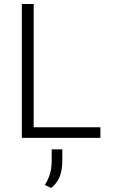

<svg xmlns="http://www.w3.org/2000/svg" viewBox="-20 -688 569 958"><path d="M89 0V-668H148V-53H481V0ZM235 250 204 235Q216 215 223.5 196.5Q231 178 234.5 157Q238 136 238 110V57H291V110Q291 160 278 193Q265 226 235 250Z"/></svg>

Font: Gantari Light
Style: Regular
Weight: 300
Designer: Anugrah Pasau
Foundry: Lafontype
Version: Version 1.000; ttfautohint (v1.8.3)